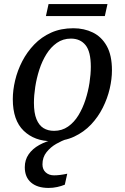

<svg xmlns="http://www.w3.org/2000/svg" viewBox="-20 -685 614 945"><path d="M235 10Q150 10 96.5 -41.5Q43 -93 43 -197Q43 -241 54.5 -289.5Q66 -338 89.5 -383.5Q113 -429 148.5 -466Q184 -503 232 -524.5Q280 -546 341 -546Q394 -546 437 -525Q480 -504 505.5 -458.5Q531 -413 531 -339Q531 -296 520 -248.5Q509 -201 486 -155Q463 -109 428 -72Q393 -35 345 -12.5Q297 10 235 10ZM246 -41Q285 -41 315 -62Q345 -83 366 -117.5Q387 -152 400.5 -193.5Q414 -235 420.5 -277.5Q427 -320 427 -356Q427 -431 401 -463Q375 -495 329 -495Q290 -495 260 -474Q230 -453 208.5 -418.5Q187 -384 173.5 -342Q160 -300 153.5 -257.5Q147 -215 147 -179Q147 -129 159.5 -98.5Q172 -68 194 -54.5Q216 -41 246 -41ZM219 240Q164 240 133 213.5Q102 187 102 138Q102 102 121 74.5Q140 47 173.5 28.5Q207 10 251 0H308Q285 7 257 23Q229 39 209 64Q189 89 189 124Q189 149 205 163.5Q221 178 246 178Q260 178 276 176Q292 174 311 170L299 224Q282 231 261.5 235.5Q241 240 219 240ZM206 -606 219 -665H509L496 -606Z"/></svg>

Font: Noto Serif
Style: Italic
Weight: 400
Italic angle: -12°
Designer: Monotype Design Team
Foundry: Monotype Imaging Inc.
Version: Version 2.013